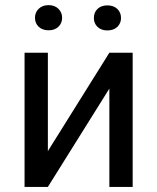

<svg xmlns="http://www.w3.org/2000/svg" viewBox="-20 -736 618 756"><path d="M76.7 -528.3H168.5V-141.1L410.6 -528.3H502.4V0H410.6V-387.2L168.5 0H76.7ZM117.7 -666Q117.7 -687 132.3 -701.4Q147 -715.8 171.4 -715.8Q195.3 -715.8 210 -701.4Q224.6 -687 224.6 -666Q224.6 -644.5 210 -630.6Q195.3 -616.7 171.4 -616.7Q147 -616.7 132.3 -630.6Q117.7 -644.5 117.7 -666ZM349.6 -665Q349.6 -687 364 -700.9Q378.4 -714.8 402.8 -714.8Q427.2 -714.8 441.9 -700.9Q456.5 -687 456.5 -665Q456.5 -644 441.9 -630.1Q427.2 -616.2 402.8 -616.2Q378.4 -616.2 364 -630.1Q349.6 -644 349.6 -665Z"/></svg>

Font: Bert Sans Medium
Style: Regular
Weight: 500
Designer: Christian Robertson, Adam Twardoch, & Cristiano Sobral
Foundry: Google
Version: Version 12.135;January 10, 2020;FontCreator 12.0.0.2547 64-b